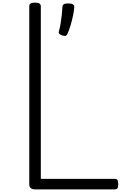

<svg xmlns="http://www.w3.org/2000/svg" viewBox="-20 -1443 958 1463"><path d="M247 0Q203 0 203 -40V-1396Q203 -1410 214 -1416.5Q225 -1423 247 -1423Q269 -1423 280 -1416.5Q291 -1410 291 -1396V-80H854Q869 -80 875 -71.5Q881 -63 881 -40Q881 -18 875 -9Q869 0 854 0ZM454 -1173Q437 -1179 431 -1186Q425 -1193 429 -1206Q436 -1228 441.5 -1262Q447 -1296 451 -1331.5Q455 -1367 456 -1392Q456 -1403 465.5 -1410Q475 -1417 499 -1417Q524 -1417 535 -1410Q546 -1403 546 -1392Q545 -1365 537 -1326.5Q529 -1288 517.5 -1249.5Q506 -1211 493 -1183Q489 -1176 482.5 -1171Q476 -1166 454 -1173Z"/></svg>

Font: Playwrite FR Trad
Style: Regular
Weight: 400
Designer: Veronika Burian, José Scaglione
Foundry: TypeTogether
Version: Version 1.000